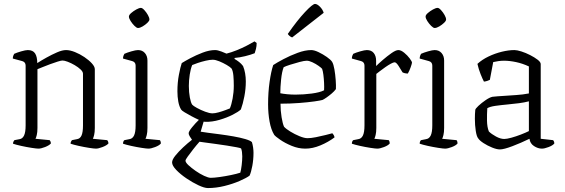

<svg xmlns="http://www.w3.org/2000/svg" viewBox="-20 -754 2864 974"><path d="M175 0Q166 0 140 -4Q114 -8 87 -14Q60 -20 46 -25Q46 -31 48.5 -36Q51 -41 53 -43L79 -48Q94 -50 102 -66.5Q110 -83 110 -118V-421Q110 -439 93 -444L45 -457Q45 -465 47.5 -471.5Q50 -478 52 -481Q65 -487 87.5 -493.5Q110 -500 121 -500Q147 -500 158 -483Q169 -466 169 -434Q189 -447 216 -462Q243 -477 269.5 -488.5Q296 -500 315 -500Q335 -500 360 -490Q385 -480 408 -464.5Q431 -449 446 -432.5Q461 -416 461 -403V-105Q461 -83 457.5 -69Q454 -55 451 -50L524 -43Q526 -41 528 -36.5Q530 -32 530 -26Q521 -16 500 -8Q479 0 467 0Q457 0 431.5 -4Q406 -8 379 -14Q352 -20 338 -25Q338 -31 340.5 -36Q343 -41 345 -43L370 -48Q386 -50 393.5 -66.5Q401 -83 401 -118V-380Q401 -390 389 -401.5Q377 -413 359 -423.5Q341 -434 324 -440.5Q307 -447 297 -447Q290 -447 272.5 -441.5Q255 -436 234.5 -428.5Q214 -421 196 -413.5Q178 -406 170 -403V-105Q170 -83 166.5 -69Q163 -55 160 -50L232 -43Q234 -41 236 -36.5Q238 -32 238 -26Q229 -16 208.5 -8Q188 0 175 0Z M733 0Q724 0 698 -4Q672 -8 645 -14Q618 -20 604 -25Q604 -31 606 -36Q608 -41 611 -43L636 -48Q652 -50 660 -66.5Q668 -83 668 -118V-421Q668 -439 651 -444L604 -457Q604 -465 606.5 -471.5Q609 -478 611 -481Q624 -487 646.5 -493.5Q669 -500 680 -500Q702 -500 715 -485Q728 -470 728 -447V-105Q728 -83 724.5 -69Q721 -55 718 -50L791 -43Q793 -41 794.5 -36.5Q796 -32 796 -26Q788 -16 767 -8Q746 0 733 0ZM680 -612Q673 -612 662 -623Q651 -634 642.5 -647.5Q634 -661 634 -670Q634 -678 645.5 -688Q657 -698 671.5 -706Q686 -714 695 -714Q702 -714 712.5 -702.5Q723 -691 730.5 -677.5Q738 -664 738 -655Q738 -648 727.5 -638Q717 -628 703.5 -620Q690 -612 680 -612Z M1021 -136Q1018 -136 1013 -137L998 -86Q1008 -84 1035 -80.5Q1062 -77 1096.5 -72.5Q1131 -68 1165 -62Q1199 -56 1224.5 -48.5Q1250 -41 1258 -33Q1262 -20 1264 -5.5Q1266 9 1266 21Q1266 55 1260 87.5Q1254 120 1246 137Q1230 149 1195.5 164Q1161 179 1118.5 189.5Q1076 200 1035 200Q1017 200 987 186Q957 172 926 151Q895 130 874 108Q853 86 853 70Q853 56 869.5 35.5Q886 15 909 -6.5Q932 -28 954 -45Q949 -52 943 -61.5Q937 -71 937 -78Q937 -87 954.5 -108.5Q972 -130 989 -146Q971 -154 951.5 -164.5Q932 -175 917 -184Q902 -193 899 -198Q889 -214 884.5 -238.5Q880 -263 880 -291Q880 -335 887.5 -374.5Q895 -414 902 -434Q916 -443 945 -458.5Q974 -474 1008 -487Q1042 -500 1071 -500Q1084 -500 1103.5 -492.5Q1123 -485 1129 -482Q1153 -488 1180.5 -499Q1208 -510 1232 -522.5Q1256 -535 1271 -544L1282 -536Q1282 -520 1278.5 -506Q1275 -492 1272 -484Q1252 -476 1223.5 -469Q1195 -462 1170 -460V-455Q1182 -448 1193 -439.5Q1204 -431 1213 -419Q1220 -402 1223.5 -382Q1227 -362 1227 -341Q1227 -303 1219.5 -264.5Q1212 -226 1202 -199Q1190 -187 1160.5 -172Q1131 -157 1093.5 -146Q1056 -135 1021 -136ZM1058 -179Q1070 -179 1088.5 -184Q1107 -189 1124 -195.5Q1141 -202 1146 -204Q1154 -222 1160 -254Q1166 -286 1166 -319Q1166 -346 1164 -369.5Q1162 -393 1155 -406Q1148 -414 1130 -424.5Q1112 -435 1092.5 -443Q1073 -451 1059 -451Q1045 -451 1023.5 -446Q1002 -441 983 -434.5Q964 -428 955 -424Q947 -405 942.5 -375.5Q938 -346 938 -318Q938 -286 943 -259.5Q948 -233 955 -223Q960 -217 979 -206.5Q998 -196 1020.5 -187.5Q1043 -179 1058 -179ZM1049 148Q1066 148 1094.5 144Q1123 140 1152 134Q1181 128 1199 122Q1203 109 1206 84Q1209 59 1209 39Q1209 28 1207.5 17Q1206 6 1203 -1Q1201 -3 1180.5 -7Q1160 -11 1131 -15.5Q1102 -20 1072.5 -24Q1043 -28 1020.5 -31Q998 -34 992 -35Q976 -17 960 3.5Q944 24 932.5 40Q921 56 921 61Q921 70 936 84Q951 98 972.5 113Q994 128 1015.5 138Q1037 148 1049 148Z M1529 0Q1494 0 1460 -14Q1426 -28 1401.5 -45Q1377 -62 1371 -70Q1355 -96 1347.5 -137.5Q1340 -179 1340 -225Q1340 -285 1347.5 -338Q1355 -391 1366 -424Q1384 -436 1418 -454Q1452 -472 1490 -486Q1528 -500 1559 -500Q1574 -500 1596 -489.5Q1618 -479 1638 -465Q1658 -451 1665 -440Q1672 -428 1676.5 -402Q1681 -376 1683 -348Q1685 -320 1684 -302Q1676 -291 1662.5 -279.5Q1649 -268 1636 -259Q1623 -250 1616 -247Q1606 -244 1574.5 -239.5Q1543 -235 1497.5 -231.5Q1452 -228 1403 -228Q1403 -192 1408.5 -159Q1414 -126 1421 -111Q1431 -100 1453 -86.5Q1475 -73 1499.5 -63Q1524 -53 1540 -53Q1557 -53 1582.5 -58Q1608 -63 1631.5 -69Q1655 -75 1666 -78Q1669 -75 1672.5 -69.5Q1676 -64 1677 -57Q1645 -33 1605.5 -16.5Q1566 0 1529 0ZM1479 -274Q1520 -274 1561.5 -279.5Q1603 -285 1624 -296Q1625 -312 1624 -333.5Q1623 -355 1620.5 -374.5Q1618 -394 1614 -405Q1610 -410 1596 -420Q1582 -430 1565 -438Q1548 -446 1536 -446Q1524 -446 1499.5 -439.5Q1475 -433 1451.5 -425.5Q1428 -418 1419 -413Q1410 -390 1406 -350.5Q1402 -311 1402 -281Q1416 -278 1437 -276Q1458 -274 1479 -274ZM1462 -564Q1454 -567 1448 -572.5Q1442 -578 1440 -582Q1488 -651 1527 -692.5Q1566 -734 1578 -734Q1589 -734 1603 -720Q1617 -706 1622 -689Z M1894 0Q1885 0 1859 -4Q1833 -8 1806 -14Q1779 -20 1765 -25Q1765 -31 1767 -36Q1769 -41 1772 -43L1797 -48Q1813 -50 1821 -66.5Q1829 -83 1829 -118V-421Q1829 -439 1812 -444L1765 -457Q1765 -465 1767.5 -471.5Q1770 -478 1772 -481Q1785 -487 1807.5 -493.5Q1830 -500 1841 -500Q1864 -500 1876 -485Q1888 -470 1888 -446V-419Q1900 -431 1922 -450Q1944 -469 1966 -484.5Q1988 -500 2001 -500Q2014 -500 2030.5 -486.5Q2047 -473 2058.5 -457.5Q2070 -442 2070 -436Q2069 -429 2063 -412Q2057 -395 2049 -381Q2040 -381 2032.5 -383Q2025 -385 2022 -387Q2014 -401 2002 -419.5Q1990 -438 1982 -438Q1976 -438 1963 -431Q1950 -424 1935 -413.5Q1920 -403 1907 -393Q1894 -383 1889 -379V-105Q1889 -83 1885.5 -69Q1882 -55 1879 -50L1952 -43Q1954 -41 1955.5 -36.5Q1957 -32 1957 -26Q1949 -16 1928 -8Q1907 0 1894 0Z M2238 0Q2229 0 2203 -4Q2177 -8 2150 -14Q2123 -20 2109 -25Q2109 -31 2111 -36Q2113 -41 2116 -43L2141 -48Q2157 -50 2165 -66.5Q2173 -83 2173 -118V-421Q2173 -439 2156 -444L2109 -457Q2109 -465 2111.5 -471.5Q2114 -478 2116 -481Q2129 -487 2151.5 -493.5Q2174 -500 2185 -500Q2207 -500 2220 -485Q2233 -470 2233 -447V-105Q2233 -83 2229.5 -69Q2226 -55 2223 -50L2296 -43Q2298 -41 2299.5 -36.5Q2301 -32 2301 -26Q2293 -16 2272 -8Q2251 0 2238 0ZM2185 -612Q2178 -612 2167 -623Q2156 -634 2147.5 -647.5Q2139 -661 2139 -670Q2139 -678 2150.5 -688Q2162 -698 2176.5 -706Q2191 -714 2200 -714Q2207 -714 2217.5 -702.5Q2228 -691 2235.5 -677.5Q2243 -664 2243 -655Q2243 -648 2232.5 -638Q2222 -628 2208.5 -620Q2195 -612 2185 -612Z M2516 4Q2500 4 2476.5 -5.5Q2453 -15 2433 -28Q2413 -41 2406 -52Q2398 -61 2393.5 -90Q2389 -119 2389 -152Q2389 -164 2389.5 -175Q2390 -186 2391 -196Q2391 -202 2407 -217Q2423 -232 2443.5 -246Q2464 -260 2478 -263Q2486 -264 2504.5 -265.5Q2523 -267 2542 -268Q2569 -270 2600.5 -272Q2632 -274 2663 -280V-417Q2631 -432 2598 -439Q2565 -446 2537 -446Q2522 -446 2508.5 -444Q2495 -442 2482 -439L2465 -349Q2461 -347 2453 -344Q2445 -341 2435 -340Q2428 -353 2418 -378Q2408 -403 2402 -430Q2426 -452 2458.5 -467.5Q2491 -483 2525.5 -491.5Q2560 -500 2590 -500Q2603 -500 2625 -493Q2647 -486 2669.5 -474.5Q2692 -463 2707.5 -451Q2723 -439 2723 -429V-50L2786 -43Q2788 -41 2790 -36.5Q2792 -32 2792 -26Q2784 -16 2763 -8Q2742 0 2729 0Q2709 0 2689 -13Q2669 -26 2666 -50Q2623 -29 2579.5 -12.5Q2536 4 2516 4ZM2538 -49Q2551 -49 2574.5 -55.5Q2598 -62 2622.5 -71.5Q2647 -81 2663 -89V-240Q2640 -234 2613 -230.5Q2586 -227 2554 -224Q2521 -221 2493 -217Q2465 -213 2452 -205Q2450 -175 2450.5 -142Q2451 -109 2460 -87Q2473 -74 2496 -61.5Q2519 -49 2538 -49Z"/></svg>

Font: Texturina 72pt ExtraLight
Style: Regular
Weight: 200
Designer: Guillermo Torres Carreño
Foundry: Omnibus-Type
Version: Version 1.002; ttfautohint (v1.8.3)